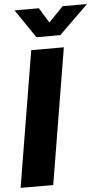

<svg xmlns="http://www.w3.org/2000/svg" viewBox="-62 -986 568 1025"><g transform="rotate(-5 222.0 -473.5)"><path d="M301.3 -727.5 180.7 0H5.9L126.5 -727.5ZM186.5 -946.8 235.8 -866.2 314 -946.8H443.8L443.4 -945.8L288.1 -793.9H160.2L57.1 -945.8V-946.8Z"/></g></svg>

Font: Inter 28pt ExtraBold
Style: Italic
Weight: 800
Italic angle: -9.3988°
Designer: Rasmus Andersson
Foundry: rsms
Version: Version 4.001;git-66647c0bb